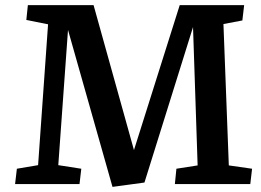

<svg xmlns="http://www.w3.org/2000/svg" viewBox="-20 -720 1019 751"><path d="M735 -614 545 -6 420 11 246 -603 208 -74 298 -60 291 0H39L46 -60L129 -74L168 -625L83 -642L89 -700H346L504 -133L683 -700H935L928 -640L854 -626L875 -73L966 -60L959 0H664L670 -60L753 -73Z"/></svg>

Font: Literata 12pt SemiBold
Style: Italic
Weight: 600
Italic angle: -2°
Designer: Latin by Veronika Burian and Jose Scaglione. Greek by Irene Vlachou. Cyrillic by Vera Evstafieva
Foundry: TypeTogether
Version: Version 3.002